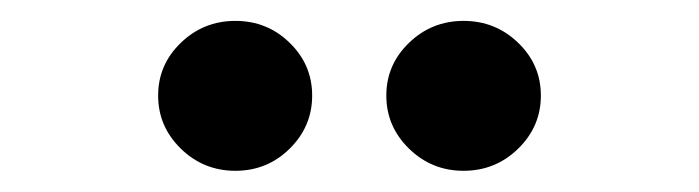

<svg xmlns="http://www.w3.org/2000/svg" viewBox="-20 -783 663 182"><path d="M203.1 -621.1Q172.9 -621.1 151.4 -642.1Q129.9 -663.1 129.9 -692.4Q129.9 -721.7 151.4 -742.4Q172.9 -763.2 203.1 -763.2Q233.4 -763.2 254.6 -742.4Q275.9 -721.7 275.9 -692.4Q275.9 -663.1 254.6 -642.1Q233.4 -621.1 203.1 -621.1ZM419.4 -621.1Q389.2 -621.1 367.7 -642.1Q346.2 -663.1 346.2 -692.4Q346.2 -721.7 367.7 -742.4Q389.2 -763.2 419.4 -763.2Q449.7 -763.2 471.2 -742.4Q492.7 -721.7 492.7 -692.4Q492.7 -663.1 471.2 -642.1Q449.7 -621.1 419.4 -621.1Z"/></svg>

Font: Inter
Style: Bold
Weight: 700
Designer: Rasmus Andersson
Foundry: rsms
Version: Version 4.001;git-9221beed3